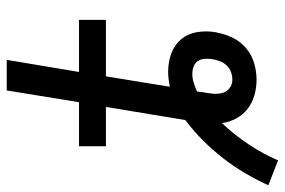

<svg xmlns="http://www.w3.org/2000/svg" viewBox="-189 -617 847 571"><g transform="rotate(-90 234.5 -331.5)"><path d="M43 72 -31 43Q-15 8 5 -26Q25 -60 49.5 -91.5Q74 -123 102.5 -151.5Q131 -180 163 -204L202 -440H85V-520H216L251 -735H342L306 -520H461V-440H293L262 -250Q273 -252 284.5 -253.5Q296 -255 307 -255Q335 -255 361 -245.5Q387 -236 403.5 -216Q420 -196 424.5 -168.5Q429 -141 424 -113Q424 -113 424 -112Q424 -111 423 -110Q419 -86 407.5 -62.5Q396 -39 376 -22.5Q356 -6 331.5 1Q307 8 283 8Q259 8 236.5 1.5Q214 -5 196.5 -18.5Q179 -32 168 -52Q157 -72 154 -95Q119 -58 91 -16Q63 26 43 72ZM283 -64Q294 -64 305.5 -68Q317 -72 325.5 -81Q334 -90 338 -101Q342 -112 344 -123Q346 -135 345 -146.5Q344 -158 338.5 -166.5Q333 -175 322.5 -179Q312 -183 300 -183Q287 -183 274 -179Q261 -175 248 -169L247 -162Q247 -160 246.5 -157.5Q246 -155 246 -153Q243 -138 241.5 -123.5Q240 -109 243 -95.5Q246 -82 257 -73Q268 -64 283 -64Z"/></g></svg>

Font: Iosevka SS04 Medium
Style: Italic
Weight: 500
Italic angle: -9°
Monospace: yes
Designer: Belleve Invis
Foundry: Belleve Invis
Version: Version 19.0.0; ttfautohint (v1.8.4)